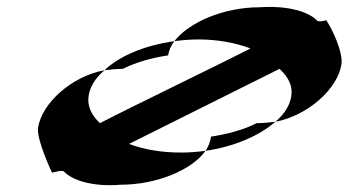

<svg xmlns="http://www.w3.org/2000/svg" viewBox="-20 -552 1008 555"><path d="M90 -183C85 -148 130 -54 130 -54C124 -49 158 -63 165 -56C193 -27 257 -12 328 -18C434 -18 535 -61 574 -116C551 -113 527 -111 504 -111C446 -111 395 -120 353 -136L788 -353C813 -330 827 -304 822 -274C818 -248 803 -223 776 -200C870 -218 956 -295 967 -366C972 -401 941 -467 924 -492C931 -498 902 -484 895 -494C867 -522 802 -536 731 -531C625 -531 526 -487 484 -433C507 -436 530 -438 554 -438C609 -438 662 -428 704 -412C627 -372 345 -236 269 -196C244 -219 232 -246 236 -274C240 -301 255 -326 282 -349C188 -332 101 -254 90 -183ZM282 -349C299 -351 318 -353 335 -353C375 -373 421 -385 466 -392C468 -406 474 -420 484 -433C398 -421 325 -390 282 -349ZM574 -116C656 -128 729 -159 776 -200C759 -198 739 -196 722 -196C683 -176 635 -164 590 -157C588 -143 583 -129 574 -116Z"/></svg>

Font: Ampere
Style: UltExtIta
Weight: 400
Version: Version 1